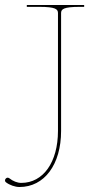

<svg xmlns="http://www.w3.org/2000/svg" viewBox="-85 -540 380 770"><path d="M22.5 -520V-512.5H72.5C138.5 -512.5 147.5 -503 147.5 -487.5V-15C147.5 110 88.5 193.5 0.5 193.5C-16 193.5 -33 186.5 -47.5 175C-49.5 173.5 -52.5 172.5 -54.5 172.5C-59.5 172.5 -65 178 -65 183.5C-65 186.5 -63.5 189.5 -60.5 191.5C-47 202 -24.5 210 -7 210C93 210 160 120 160 -15V-487.5C160 -503 169 -512.5 235 -512.5H252.5V-520Z"/></svg>

Font: ZnikomitSC
Style: Regular
Weight: 100
Designer: gluk
Foundry: gluk
Version: Version 0.55